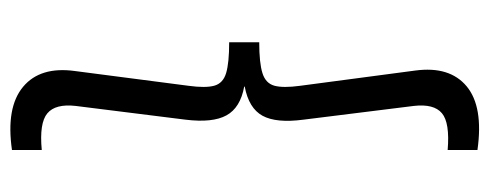

<svg xmlns="http://www.w3.org/2000/svg" viewBox="-312 -534 960 377"><g transform="rotate(-90 168.5 -345.0)"><path d="M63 112V53.5Q116.5 58 135.2 42.2Q154 26.5 149.5 -13L122.5 -230Q115.5 -283 130.2 -310Q145 -337 187.5 -345V-346Q146 -353.5 131 -380.8Q116 -408 122.5 -461L149.5 -677Q154 -716.5 135 -732.5Q116 -748.5 63 -743.5V-802Q146.5 -814 187 -780.2Q227.5 -746.5 218 -678L189 -455Q184.5 -422 189.2 -404.8Q194 -387.5 214 -381.5Q234 -375.5 274.5 -375.5V-316.5Q234 -316.5 214 -310.2Q194 -304 189.2 -286.8Q184.5 -269.5 189 -236.5L219 -10Q228 57.5 188 90.8Q148 124 63 112Z"/></g></svg>

Font: Geologica Cursive ExtraLight
Style: Regular
Weight: 250
Designer: Sindre Bremnes, Frode Helland
Foundry: Monokrom Skriftforlag AS
Version: Version 1.010;gftools[0.9.28]